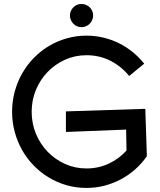

<svg xmlns="http://www.w3.org/2000/svg" viewBox="-20 -903 796 953"><path d="M709 -127.9Q684.1 -91.8 651.4 -62.7Q618.7 -33.7 580.3 -13.2Q542 7.3 498.8 18.6Q455.6 29.8 409.2 29.8Q357.9 29.8 310.8 16.4Q263.7 2.9 222.7 -21.7Q181.6 -46.4 147.9 -80.8Q114.3 -115.2 90.3 -157.2Q66.4 -199.2 53.2 -247.6Q40 -295.9 40 -348.1Q40 -400.4 53.2 -448.7Q66.4 -497.1 90.3 -539.1Q114.3 -581.1 147.9 -615.5Q181.6 -649.9 222.7 -674.6Q263.7 -699.2 311 -712.6Q358.4 -726.1 409.2 -726.1Q452.6 -726.1 493.2 -716.3Q533.7 -706.5 570.3 -688.5Q606.9 -670.4 638.7 -644.5Q670.4 -618.7 695.8 -586.9L621.1 -525.9Q583 -573.2 528.6 -601.1Q474.1 -628.9 409.2 -628.9Q352.5 -628.9 303.2 -606.7Q253.9 -584.5 216.8 -546.4Q179.7 -508.3 158.4 -457.3Q137.2 -406.2 137.2 -348.1Q137.2 -290 158.4 -238.8Q179.7 -187.5 216.8 -149.4Q253.9 -111.3 303.2 -89.1Q352.5 -66.9 409.2 -66.9Q468.3 -66.9 519.3 -90.6Q570.3 -114.3 607.9 -155.8L606 -259.8L307.1 -248V-350.1L701.2 -362.8ZM442.4 -826.2Q442.4 -814.5 437.7 -803.7Q433.1 -793 425.3 -785.2Q417.5 -777.3 406.7 -772.7Q396 -768.1 384.3 -768.1Q372.6 -768.1 362.1 -772.7Q351.6 -777.3 344 -785.2Q336.4 -793 331.8 -803.7Q327.1 -814.5 327.1 -826.2Q327.1 -838.4 331.8 -848.6Q336.4 -858.9 344 -866.7Q351.6 -874.5 362.1 -878.9Q372.6 -883.3 384.3 -883.3Q396 -883.3 406.7 -878.9Q417.5 -874.5 425.3 -866.7Q433.1 -858.9 437.7 -848.6Q442.4 -838.4 442.4 -826.2Z"/></svg>

Font: McLaren
Style: Regular
Weight: 400
Designer: Astigmatic (AOETI)
Foundry: Astigmatic (AOETI)
Version: Version 1.000